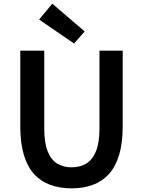

<svg xmlns="http://www.w3.org/2000/svg" viewBox="-20 -1016 780 1050"><path d="M371 14Q307 14 255 -5Q203 -24 166.5 -64Q130 -104 110.5 -169Q91 -234 91 -324V-739H222V-314Q222 -235 241 -188Q260 -141 293.5 -121Q327 -101 371 -101Q417 -101 451 -121Q485 -141 504.5 -188Q524 -235 524 -314V-739H651V-324Q651 -234 631.5 -169Q612 -104 575.5 -64Q539 -24 487.5 -5Q436 14 371 14ZM385 -778 194 -909 266 -996 443 -844Z"/></svg>

Font: Noto Sans JP Thin SemiBold
Style: Regular
Weight: 600
Version: Version 2.004-H2;hotconv 1.0.118;makeotfexe 2.5.65603